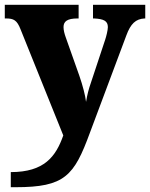

<svg xmlns="http://www.w3.org/2000/svg" viewBox="-22 -556 626 801"><path d="M23 162V225H43C248 225 287 178 353 -2L505 -408C523 -457 544 -477 581 -479H584V-536H366V-479H371C410 -477 428 -469 428 -443C428 -430 421 -403 417 -391L356 -207C349 -187 342 -162 337 -131C334 -157 323 -200 309 -240L252 -401C247 -415 243 -430 243 -443C243 -467 259 -479 301 -479H306V-536H-2V-479H3C35 -479 49 -472 64 -433L242 9C211 97 163 162 23 162Z"/></svg>

Font: Noto Serif Malayalam ExtraBold
Style: Regular
Weight: 800
Designer: Indian type Foundry, Jelle Bosma, Monotype Design Team
Foundry: Monotype Imaging Inc.
Version: Version 2.104